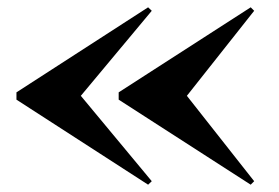

<svg xmlns="http://www.w3.org/2000/svg" viewBox="-20 -650 764 525"><path d="M491 -388 675 -620.5 665.5 -630 304.5 -397.5V-377.5L665.5 -145L675 -154.5ZM201 -388 395 -620.5 385 -630 25 -397.5V-377.5L385 -145L395 -154.5Z"/></svg>

Font: Bodoni* 11pt
Style: Bold
Weight: 700
Version: Version 2.3